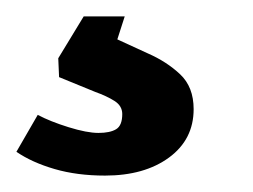

<svg xmlns="http://www.w3.org/2000/svg" viewBox="-78 -20 308 234"><path d="M50 194Q16 194 -11.5 186Q-39 178 -58 165L-32 120Q-17 128 5.5 135Q28 142 42 142Q56 142 63.5 137.5Q71 133 71 119Q71 109 61.5 103Q52 97 38 92L-6 74L-7 51L24 0H74L65 28L102 45Q125 55 141.5 70.5Q158 86 158 113Q158 150 128 172Q98 194 50 194Z"/></svg>

Font: Faustina Light
Style: Bold Italic
Weight: 700
Italic angle: -8°
Version: Version 1.200